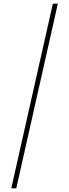

<svg xmlns="http://www.w3.org/2000/svg" viewBox="-20 -853 374 1039"><path d="M266 -833 41 166H68L293 -833Z"/></svg>

Font: Noto Sans Devanagari UI ExtraCondensed Thin
Style: Regular
Weight: 100
Width: 2
Designer: Jelle Bosma - Monotype Design Team
Foundry: Monotype Imaging Inc.
Version: Version 2.004